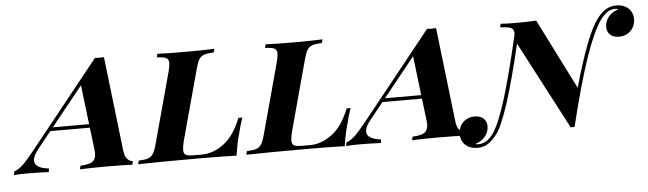

<svg xmlns="http://www.w3.org/2000/svg" viewBox="-138 -829 3634 1077"><g transform="rotate(-5 1679.5 -290.0)"><path d="M579.6 -20 574.7 0Q523.4 -2.9 429.7 -2.9Q328.1 -2.9 279.8 0L284.7 -20Q315.4 -21.5 334 -26.9Q352.5 -32.2 362.3 -45.7Q372.1 -59.1 372.1 -84Q372.1 -93.3 370.6 -104L355.5 -228H132.8L58.6 -135.7Q27.3 -97.7 27.3 -71.3Q27.3 -28.8 106.9 -20L104.5 0Q39.6 -2.9 -17.1 -2.9Q-61.5 -2.9 -90.8 0L-88.4 -20Q-61.5 -29.8 -36.9 -53.7Q-12.2 -77.6 28.3 -128.4L418 -615.2Q434.6 -614.3 443.4 -614.3Q452.1 -614.3 468.8 -615.2L530.8 -84Q534.7 -51.3 548.3 -36.1Q562 -21 579.6 -20ZM326.7 -469.2 148.9 -248H353Z M1187.5 -124Q1172.9 -74.7 1161.6 0Q1092.8 -2.9 931.2 -2.9Q715.3 -2.9 607.9 0L612.3 -20Q648.4 -21.5 666.3 -27.8Q684.1 -34.2 694.8 -51.3Q705.6 -68.4 715.3 -106L822.8 -502Q831.1 -534.2 831.1 -550.3Q831.1 -564.9 824.5 -572.8Q817.9 -580.6 804 -583.7Q790 -586.9 764.2 -587.9L769 -607.9Q820.3 -605 933.6 -605Q1027.8 -605 1089.4 -607.9L1084.5 -587.9Q1047.9 -586.4 1029.8 -580.1Q1011.7 -573.7 1001.2 -556.6Q990.7 -539.6 981 -502L873.5 -106Q865.7 -72.3 865.7 -57.6Q865.7 -43 871.6 -35.6Q877.4 -28.3 890.1 -25.6Q902.8 -22.9 925.3 -22.9H967.3Q1032.7 -22.9 1092.5 -67.6Q1152.3 -112.3 1190.4 -210H1212.9Q1197.3 -166 1187.5 -124Z M1796.9 -124Q1782.2 -74.7 1771 0Q1702.1 -2.9 1540.5 -2.9Q1324.7 -2.9 1217.3 0L1221.7 -20Q1257.8 -21.5 1275.6 -27.8Q1293.5 -34.2 1304.2 -51.3Q1314.9 -68.4 1324.7 -106L1432.1 -502Q1440.4 -534.2 1440.4 -550.3Q1440.4 -564.9 1433.8 -572.8Q1427.2 -580.6 1413.3 -583.7Q1399.4 -586.9 1373.5 -587.9L1378.4 -607.9Q1429.7 -605 1543 -605Q1637.2 -605 1698.7 -607.9L1693.8 -587.9Q1657.2 -586.4 1639.2 -580.1Q1621.1 -573.7 1610.6 -556.6Q1600.1 -539.6 1590.3 -502L1482.9 -106Q1475.1 -72.3 1475.1 -57.6Q1475.1 -43 1481 -35.6Q1486.8 -28.3 1499.5 -25.6Q1512.2 -22.9 1534.7 -22.9H1576.7Q1642.1 -22.9 1701.9 -67.6Q1761.7 -112.3 1799.8 -210H1822.3Q1806.6 -166 1796.9 -124Z M2449.7 -20 2444.8 0Q2393.6 -2.9 2299.8 -2.9Q2198.2 -2.9 2149.9 0L2154.8 -20Q2185.5 -21.5 2204.1 -26.9Q2222.7 -32.2 2232.4 -45.7Q2242.2 -59.1 2242.2 -84Q2242.2 -93.3 2240.7 -104L2225.6 -228H2002.9L1928.7 -135.7Q1897.5 -97.7 1897.5 -71.3Q1897.5 -28.8 1977.1 -20L1974.6 0Q1909.7 -2.9 1853 -2.9Q1808.6 -2.9 1779.3 0L1781.7 -20Q1808.6 -29.8 1833.3 -53.7Q1857.9 -77.6 1898.4 -128.4L2288.1 -615.2Q2304.7 -614.3 2313.5 -614.3Q2322.3 -614.3 2338.9 -615.2L2400.9 -84Q2404.8 -51.3 2418.5 -36.1Q2432.1 -21 2449.7 -20ZM2196.8 -469.2 2019 -248H2223.1Z M3449.7 -569.3Q3449.7 -543.9 3438 -522.9Q3426.3 -502 3405.5 -489.7Q3384.8 -477.5 3358.9 -477.5Q3326.2 -477.5 3308.1 -494.1Q3290 -510.7 3290 -537.6Q3290 -570.8 3311.3 -595.9Q3332.5 -621.1 3365.2 -630.4Q3360.4 -635.3 3349.1 -635.3Q3322.8 -634.8 3303.5 -621.1Q3284.2 -607.4 3265.1 -582Q3220.7 -519.5 3171.6 -376.2Q3122.6 -232.9 3064.5 4.9H3042.5L2783.7 -488.8Q2685.1 -69.3 2620.1 11.2Q2596.2 41 2572 57.6Q2547.9 74.2 2513.2 74.2Q2483.4 74.2 2462.2 63Q2440.9 51.8 2429.9 32.2Q2418.9 12.7 2418.9 -11.2Q2418.9 -36.6 2430.7 -57.6Q2442.4 -78.6 2463.1 -90.6Q2483.9 -102.5 2509.8 -102.5Q2542.5 -102.5 2560.5 -85.9Q2578.6 -69.3 2578.6 -42.5Q2578.6 -9.3 2557.4 15.9Q2536.1 41 2503.4 50.8Q2507.8 54.7 2519 54.7Q2567.9 54.2 2604.5 1Q2642.1 -54.7 2684.1 -192.6Q2726.1 -330.6 2774.4 -542Q2775.4 -561 2768.8 -570.1Q2762.2 -579.1 2746.1 -582.8Q2730 -586.4 2697.3 -587.9L2702.1 -607.9Q2733.9 -605 2791.5 -605Q2854 -605 2902.3 -607.9L3101.1 -212.4Q3184.1 -507.8 3247.6 -589.8Q3294.4 -653.8 3355.5 -653.8Q3385.3 -653.8 3406.5 -642.6Q3427.7 -631.3 3438.7 -612.3Q3449.7 -593.3 3449.7 -569.3Z"/></g></svg>

Font: TypoPRO Playfair Display SC
Style: Bold Italic
Weight: 700
Italic angle: -14.9847°
Designer: Claus Eggers Sørensen
Foundry: Claus Eggers Sørensen
Version: Version 1.004;PS 001.004;hotconv 1.0.70;makeotf.lib2.5.58329